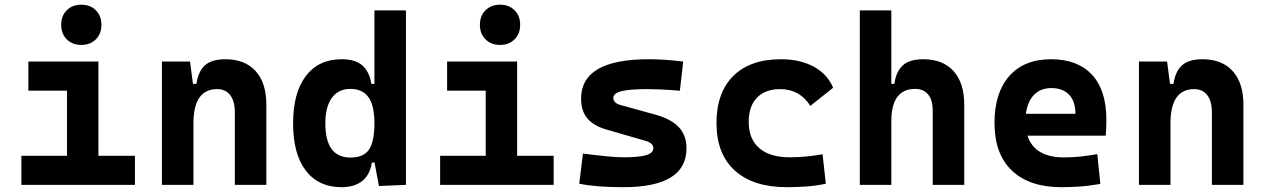

<svg xmlns="http://www.w3.org/2000/svg" viewBox="-20 -776 5313 806"><path d="M69.8 0V-122.1H261.2V-395.5H99.1V-517.6H393.1V-122.1H546.4V0ZM321.3 -587.4Q283.7 -587.4 260.3 -610.8Q236.8 -634.3 236.8 -671.9Q236.8 -709.5 260.3 -732.9Q283.7 -756.3 321.3 -756.3Q358.9 -756.3 382.3 -732.9Q405.8 -709.5 405.8 -671.9Q405.8 -634.3 382.3 -610.8Q358.9 -587.4 321.3 -587.4Z M965.8 0V-304.2Q965.8 -351.1 946.5 -376.5Q927.2 -401.9 891.6 -401.9Q792 -401.9 792 -258.3V0H659.7V-517.6H777.8L790 -423.8H804.7Q812 -476.1 840.3 -501.7Q868.7 -527.3 926.3 -527.3Q1008.3 -527.3 1053.2 -477.5Q1098.1 -427.7 1098.1 -336.9V0Z M1413.6 9.8Q1317.4 9.8 1263.9 -59.6Q1210.4 -128.9 1210.4 -258.3Q1210.4 -386.7 1263.9 -457Q1317.4 -527.3 1414.6 -527.3Q1471.2 -527.3 1500.7 -501.7Q1530.3 -476.1 1539.1 -423.8H1551.8V-732.4H1684.1V0L1570.8 4.9L1552.2 -93.8H1541Q1533.2 -42 1500.5 -16.1Q1467.8 9.8 1413.6 9.8ZM1551.8 -258.3Q1551.8 -333.5 1526.6 -368.2Q1501.5 -402.8 1450.7 -402.8Q1400.4 -402.8 1373 -365Q1345.7 -327.1 1345.7 -258.3Q1345.7 -114.7 1450.7 -114.7Q1507.3 -114.7 1529.5 -148.9Q1551.8 -183.1 1551.8 -258.3Z M1827.6 0V-122.1H2019V-395.5H1856.9V-517.6H2150.9V-122.1H2304.2V0ZM2079.1 -587.4Q2041.5 -587.4 2018.1 -610.8Q1994.6 -634.3 1994.6 -671.9Q1994.6 -709.5 2018.1 -732.9Q2041.5 -756.3 2079.1 -756.3Q2116.7 -756.3 2140.1 -732.9Q2163.6 -709.5 2163.6 -671.9Q2163.6 -634.3 2140.1 -610.8Q2116.7 -587.4 2079.1 -587.4Z M2596.7 9.8Q2480.5 9.8 2411.6 -4.9L2427.2 -131.3Q2488.8 -123.5 2530.8 -119.6Q2572.8 -115.7 2596.7 -115.7Q2663.1 -115.7 2692.9 -124.8Q2722.7 -133.8 2722.7 -153.8Q2722.7 -174.8 2691.9 -184.1L2523.4 -232.9Q2471.7 -248 2445.6 -279.1Q2419.4 -310.1 2419.4 -362.3Q2419.4 -527.3 2703.1 -527.3Q2736.3 -527.3 2772.2 -524.9Q2808.1 -522.5 2848.1 -517.6L2834 -395Q2789.6 -398.9 2756.3 -400.4Q2723.1 -401.9 2700.2 -401.9Q2623.5 -401.9 2589.1 -393.3Q2554.7 -384.8 2554.7 -365.2Q2554.7 -343.8 2584 -335.4L2729 -295.4Q2795.9 -277.3 2828.9 -242.9Q2861.8 -208.5 2861.8 -153.3Q2861.8 9.8 2596.7 9.8Z M3283.2 9.8Q3142.1 9.8 3064.9 -59.8Q2987.8 -129.4 2987.8 -259.8Q2987.8 -386.7 3058.1 -457Q3128.4 -527.3 3258.8 -527.3Q3338.9 -527.3 3396.2 -496.1Q3453.6 -464.8 3477.5 -407.7L3381.8 -331.5Q3336.9 -401.9 3254.9 -401.9Q3192.9 -401.9 3158 -366.2Q3123 -330.6 3123 -264.6Q3123 -191.9 3167.7 -153.8Q3212.4 -115.7 3294.9 -115.7Q3330.1 -115.7 3365 -119.1Q3399.9 -122.6 3433.1 -128.4L3446.8 -4.9Q3407.2 3.9 3365.2 6.8Q3323.2 9.8 3283.2 9.8Z M3895.5 0V-312.5Q3895.5 -356 3876.2 -379.4Q3856.9 -402.8 3821.3 -402.8Q3721.7 -402.8 3721.7 -266.6V0H3589.4V-732.4H3721.7V-423.8H3734.4Q3741.7 -476.1 3770 -501.7Q3798.3 -527.3 3856 -527.3Q3938 -527.3 3982.9 -477.5Q4027.8 -427.7 4027.8 -336.9V0Z M4435.5 9.8Q4301.3 9.8 4228 -59.8Q4154.8 -129.4 4154.8 -259.8Q4154.8 -386.7 4217 -457Q4279.3 -527.3 4392.6 -527.3Q4503.4 -527.3 4564 -462.4Q4624.5 -397.5 4624.5 -273.4Q4624.5 -238.3 4621.6 -206.5H4293Q4323.2 -115.2 4447.3 -115.2Q4482.4 -115.2 4516.6 -118.9Q4550.8 -122.6 4586.4 -128.9L4599.1 -3.9Q4549.3 4.9 4508.3 7.3Q4467.3 9.8 4435.5 9.8ZM4286.6 -298.3H4494.6Q4494.6 -350.6 4468 -378.4Q4441.4 -406.2 4393.6 -406.2Q4348.6 -406.2 4321 -378.2Q4293.5 -350.1 4286.6 -298.3Z M5067.4 0V-304.2Q5067.4 -351.1 5048.1 -376.5Q5028.8 -401.9 4993.2 -401.9Q4893.6 -401.9 4893.6 -258.3V0H4761.2V-517.6H4879.4L4891.6 -423.8H4906.2Q4913.6 -476.1 4941.9 -501.7Q4970.2 -527.3 5027.8 -527.3Q5109.9 -527.3 5154.8 -477.5Q5199.7 -427.7 5199.7 -336.9V0Z"/></svg>

Font: Cascadia Mono PL
Style: Bold
Weight: 700
Monospace: yes
Designer: Aaron Bell
Foundry: Saja Typeworks
Version: Version 2404.023; ttfautohint (v1.8.4)